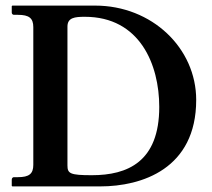

<svg xmlns="http://www.w3.org/2000/svg" viewBox="-20 -666 758 686"><path d="M24 0H338C487 0 681 -63 681 -309C681 -494 523 -646 320 -646H24L22 -644V-621C22 -616 26 -613 30 -613H44C84 -613 99 -601 99 -569V-77C99 -45 84 -33 44 -33H30C26 -33 22 -30 22 -24V-2ZM221 -75V-571C221 -603 247 -606 283 -606C480 -606 549 -435 549 -284C549 -88 436 -40 308 -40C230 -40 221 -46 221 -75Z"/></svg>

Font: Libertinus Serif Semibold
Style: Regular
Weight: 600
Designer: Philipp H. Poll, Khaled Hosny
Foundry: Caleb Maclennan
Version: Version 7.050;RELEASE